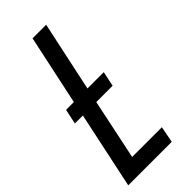

<svg xmlns="http://www.w3.org/2000/svg" viewBox="-232 -757 799 799"><g transform="rotate(-45 168.0 -357.0)"><path d="M0 0 72 -339H25L39 -405H85L151 -714H231L165 -405H261L247 -339H151L95 -72H270L256 0Z"/></g></svg>

Font: Noto Sans UI Condensed
Style: Italic
Weight: 400
Width: 3
Italic angle: -12°
Designer: Monotype Design Team
Foundry: Monotype Imaging Inc.
Version: Version 1.901